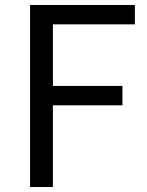

<svg xmlns="http://www.w3.org/2000/svg" viewBox="-20 -753 592 773"><path d="M101 0V-733H523V-655H193V-407H473V-329H193V0Z"/></svg>

Font: Noto Sans HK
Style: Regular
Weight: 400
Designer: Ryoko NISHIZUKA 西塚涼子 (kana, bopomofo & ideographs); Paul D. Hunt (Latin, Greek & Cyrillic); Sandoll Communications 산돌커뮤니
Foundry: Adobe
Version: Version 2.004-H2;hotconv 1.0.118;makeotfexe 2.5.65603